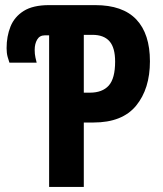

<svg xmlns="http://www.w3.org/2000/svg" viewBox="-20 -734 639 754"><path d="M172.9 0V-595.2H155.8Q135.7 -595.2 126 -578.6Q116.2 -562 116.2 -538.1Q116.2 -521.5 119.1 -508.5Q122.1 -495.6 124 -487.8H17.1Q14.2 -495.6 10 -510.5Q5.9 -525.4 5.9 -544.9Q5.9 -591.3 21.2 -629.6Q36.6 -668 73 -690.9Q109.4 -713.9 172.9 -713.9H354Q461.9 -713.9 515.4 -657.5Q568.8 -601.1 568.8 -493.2Q568.8 -385.3 514.6 -319.1Q460.4 -252.9 347.2 -252.9H309.1V0ZM309.1 -370.1H333Q381.8 -370.1 407 -397.9Q432.1 -425.8 432.1 -492.2Q432.1 -546.9 409.9 -572Q387.7 -597.2 342.8 -597.2H309.1Z"/></svg>

Font: Open Sans Condensed
Style: Bold
Weight: 700
Width: 3
Designer: Monotype Design Team
Foundry: Monotype Imaging Inc.
Version: Version 3.003; ttfautohint (v1.8.4)